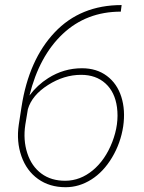

<svg xmlns="http://www.w3.org/2000/svg" viewBox="-20 -741 576 770"><path d="M467.8 -720.7 464.4 -694.3Q326.7 -694.3 231.9 -605.2Q137.2 -516.1 98.1 -357.9Q129.4 -399.9 173.3 -427.7Q235.8 -467.3 308.6 -467.3Q367.7 -467.3 408.7 -436.5Q449.7 -405.8 466.6 -352.5Q483.4 -299.3 474.1 -234.4Q463.9 -167 429.4 -109.4Q395 -51.8 346.2 -21Q297.4 9.8 243.2 9.8Q178.7 9.8 132.6 -23.2Q86.4 -56.2 65.9 -114.7Q45.4 -173.3 55.2 -240.2L66.4 -313Q95.7 -501.5 199.2 -611.1Q302.7 -720.7 467.8 -720.7ZM305.2 -440.9Q236.8 -440.9 172.6 -400.1Q108.4 -359.4 91.8 -303.2L81.5 -240.7Q72.3 -179.7 89.4 -127Q106.4 -74.2 146 -44.9Q185.5 -15.6 242.7 -16.1Q302.2 -16.6 352.3 -58.1Q402.3 -99.6 430.2 -171.4Q458 -243.2 449.2 -310.5Q440.9 -372.1 402.8 -406.5Q364.7 -440.9 305.2 -440.9Z"/></svg>

Font: TypoPRO Roboto
Style: Italic
Weight: 250
Italic angle: -12°
Designer: Google
Version: Version 2.136; 2016